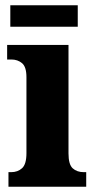

<svg xmlns="http://www.w3.org/2000/svg" viewBox="-20 -706 363 726"><path d="M12 0V-55H22Q47 -55 63.5 -70Q80 -85 80 -127V-414Q80 -453 63.5 -467Q47 -481 23 -481H7V-536H239V-126Q239 -84 255 -69.5Q271 -55 297 -55H306V0ZM19 -605V-686H274V-605Z"/></svg>

Font: Noto Serif Armenian Condensed ExtraBold
Style: Regular
Weight: 800
Width: 3
Designer: Monotype Design Team
Foundry: Monotype Imaging Inc.
Version: Version 2.008; ttfautohint (v1.8.4.7-5d5b)